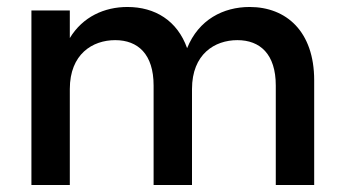

<svg xmlns="http://www.w3.org/2000/svg" viewBox="-20 -530 980 550"><path d="M420 -285V0H530V-275C530 -375 595 -415 660 -415C725 -415 770 -375 770 -285V0H880V-300C880 -440 800 -510 695 -510C620 -510 549 -474 516 -392C488 -471 424 -510 345 -510C279 -510 217 -482 180 -421V-500H70V0H180V-275C180 -375 245 -415 310 -415C375 -415 420 -375 420 -285Z"/></svg>

Font: Gully Medium
Style: Regular
Weight: 500
Designer: jaikishan Patel
Foundry: MagicType
Version: Version 1.000;Glyphs 3.2 (3242)